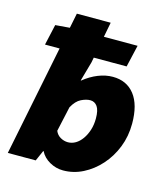

<svg xmlns="http://www.w3.org/2000/svg" viewBox="-107 -780 769 877"><g transform="rotate(15 278.0 -342.0)"><path d="M272 12Q238 12 208 -5Q178 -22 164 -50H162L140 0H8L148 -696H308L270 -498L244 -406H246Q278 -432 313 -446Q348 -460 382 -460Q448 -460 485 -412.5Q522 -365 522 -276Q522 -216 501.5 -164Q481 -112 445.5 -72.5Q410 -33 365.5 -10.5Q321 12 272 12ZM260 -118Q279 -118 296 -128Q313 -138 326.5 -157Q340 -176 348 -201Q356 -226 356 -256Q356 -295 343.5 -312.5Q331 -330 310 -330Q291 -330 267.5 -318.5Q244 -307 226 -274L200 -156Q208 -137 225 -127.5Q242 -118 260 -118ZM44 -522 66 -620 140 -626H454L430 -522Z"/></g></svg>

Font: Source Sans 3 ExtraLight Black
Style: Italic
Weight: 900
Italic angle: -11°
Version: Version 3.052;hotconv 1.1.0;makeotfexe 2.6.0